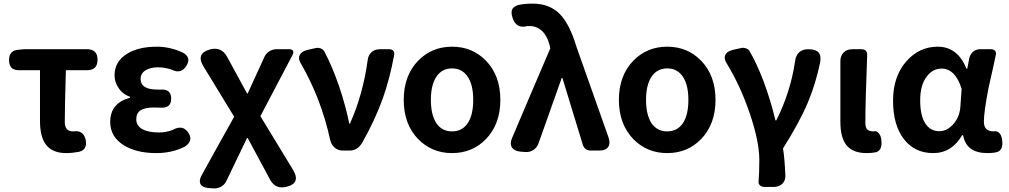

<svg xmlns="http://www.w3.org/2000/svg" viewBox="-20 -832 5574 1061"><path d="M346 14Q268 14 233 -34Q201 -77 201 -164V-304V-444H84Q30 -444 30 -500Q30 -553 81 -557L112 -560H315H461Q519 -560 519 -502Q519 -444 461 -444H344Q338 -236 338 -158Q338 -106 383 -106Q384 -106 385 -106Q443 -115 454 -56Q463 -4 416 7Q379 14 346 14Z M844 14Q733 14 663 -30Q589 -77 589 -158Q589 -263 699 -292V-297Q658 -311 635 -346Q613 -378 613 -416Q613 -493 684 -536Q747 -574 847 -574Q920 -574 991 -541Q1038 -515 1011 -470Q982 -420 929 -447Q890 -460 854 -460Q810 -460 783.5 -443Q757 -426 757 -396Q757 -337 850 -337Q860 -337 870 -337Q926 -340 926 -287Q926 -234 870 -237Q857 -238 832 -238Q781 -238 757 -222.5Q733 -207 733 -173Q733 -138 765.5 -119Q798 -100 859 -100Q898 -100 934 -114Q991 -146 1022 -97Q1050 -53 1000 -21Q930 14 844 14Z M1472 160 1349 -69H1345L1231 168Q1221 189 1201 200Q1181 211 1158 209L1131 207Q1098 204 1088 185Q1078 166 1094 137L1166 7L1274 -187L1105 -464Q1059 -539 1145 -560Q1204 -573 1234 -520L1345 -316H1349L1440 -515Q1449 -536 1467.5 -548Q1486 -560 1509 -560H1536H1578Q1594 -560 1599 -551.5Q1604 -543 1597 -529L1419 -190L1599 106Q1645 182 1560 201Q1501 214 1472 160Z M1874 0Q1848 0 1829 -16.5Q1810 -33 1804 -61Q1755 -287 1641 -484Q1626 -508 1636.5 -528.5Q1647 -549 1679 -556L1682 -557L1723 -566Q1738 -570 1752 -564.5Q1766 -559 1772 -548Q1815 -468 1855 -352Q1892 -241 1910 -149H1914Q1986 -310 2012 -501Q2015 -527 2033 -543.5Q2051 -560 2079 -560H2091H2131Q2146 -560 2153.5 -551Q2161 -542 2158 -527Q2134 -397 2095 -287Q2053 -170 1982 -44Q1956 0 1912 0Z M2478 14Q2367 14 2291 -63Q2211 -146 2211 -280Q2211 -414 2291 -497Q2367 -574 2478 -574Q2590 -574 2665 -497Q2745 -415 2745 -280Q2745 -146 2665 -63Q2590 14 2478 14ZM2478 -106Q2535 -106 2566 -153Q2595 -199 2595 -280Q2595 -361 2566 -406Q2535 -454 2478 -454Q2421 -454 2390 -406Q2361 -360 2361 -280Q2361 -200 2390 -153Q2421 -106 2478 -106Z M2883 8 2856 6Q2822 3 2809 -17.5Q2796 -38 2810 -70L2900 -282L3021 -565L3017 -583Q3004 -634 2975 -661Q2946 -688 2907 -688Q2901 -688 2895 -688Q2831 -671 2812 -735Q2803 -764 2810 -779Q2816 -795 2843 -804Q2877 -812 2924 -812Q3016 -812 3073 -755Q3128 -699 3165 -575L3343 -72Q3354 -39 3340.5 -19.5Q3327 0 3292 0H3289H3246Q3210 0 3200 -34L3088 -401H3084L2956 -40Q2948 -17 2928 -3.5Q2908 10 2883 8Z M3667 14Q3556 14 3480 -63Q3400 -146 3400 -280Q3400 -414 3480 -497Q3556 -574 3667 -574Q3779 -574 3854 -497Q3934 -415 3934 -280Q3934 -146 3854 -63Q3779 14 3667 14ZM3667 -106Q3724 -106 3755 -153Q3784 -199 3784 -280Q3784 -361 3755 -406Q3724 -454 3667 -454Q3610 -454 3579 -406Q3550 -360 3550 -280Q3550 -200 3579 -153Q3610 -106 3667 -106Z M4204 201Q4189 201 4179.5 192Q4170 183 4172 170Q4176 126 4176 51Q4176 -49 4124 -203Q4073 -354 3998 -478Q3979 -506 3987.5 -527Q3996 -548 4029 -556L4032 -557L4073 -566Q4087 -570 4102 -565Q4115 -560 4120 -553Q4160 -486 4199 -384Q4239 -277 4265 -167H4270Q4348 -322 4373 -490Q4381 -560 4447 -560Q4487 -560 4503 -542.5Q4519 -525 4512 -486Q4487 -367 4444 -265Q4397 -154 4307 -12Q4316 42 4320 139Q4321 166 4303 183.5Q4285 201 4256 201H4245Z M4769 14Q4690 14 4655 -33Q4624 -75 4624 -159V-359V-495Q4624 -524 4642 -542Q4660 -560 4689 -560H4698H4739Q4774 -560 4772 -525Q4762 -267 4762 -153Q4762 -127 4773 -116.5Q4784 -106 4807 -106Q4808 -106 4809 -106Q4824 -110 4835 -97Q4846 -85 4849 -67Q4860 -4 4822 9Q4799 14 4769 14Z M5137 14Q5035 14 4976 -62Q4915 -140 4915 -275.5Q4915 -411 4990 -495Q5061 -574 5162 -574Q5272 -574 5321 -452H5325L5336 -509Q5341 -532 5357 -546Q5373 -560 5397 -560H5417H5456Q5471 -560 5478.5 -551.5Q5486 -543 5483 -529Q5479 -509 5470 -468Q5451 -384 5442 -343Q5417 -213 5417 -159.5Q5417 -106 5471 -106Q5472 -106 5473 -106Q5490 -110 5503 -96Q5514 -84 5517 -64Q5527 -4 5491 8Q5469 14 5436 14Q5320 14 5302 -85H5297Q5239 14 5137 14ZM5171 -107Q5214 -107 5248.5 -146.5Q5283 -186 5287 -242L5294 -341Q5259 -453 5183 -453Q5135 -453 5102 -410Q5065 -363 5065 -277.5Q5065 -192 5094 -149Q5121 -107 5171 -107Z"/></svg>

Font: GenSenRounded2 TW B
Style: Regular
Weight: 700
Version: Version 2.000;PS 2;hotconv 16.6.51;makeotf.lib2.5.65220 DEVE